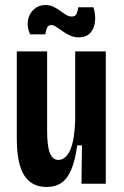

<svg xmlns="http://www.w3.org/2000/svg" viewBox="-20 -733 494 766"><path d="M166 13Q106 13 76.5 -33.5Q47 -80 47 -181V-528H168V-211Q168 -150 179 -122.5Q190 -95 213 -95Q228 -95 240.5 -106Q253 -117 261.5 -138Q270 -159 274.5 -188.5Q279 -218 280 -254V-528H402V-217V0H305L307 -153H288Q280 -93 264.5 -56.5Q249 -20 225 -3.5Q201 13 166 13ZM294 -584Q275 -584 259 -591.5Q243 -599 229.5 -608.5Q216 -618 205 -625.5Q194 -633 184 -633Q172 -633 167 -620.5Q162 -608 161 -596H100Q87 -625 91.5 -651.5Q96 -678 115 -695.5Q134 -713 161 -713Q179 -713 193.5 -706Q208 -699 220 -690Q232 -681 243.5 -674Q255 -667 267 -667Q281 -667 286 -679Q291 -691 292 -704H353Q362 -674 359 -646.5Q356 -619 340 -601.5Q324 -584 294 -584Z"/></svg>

Font: Bricolage Grotesque 24pt Condensed SemiBold
Style: Regular
Weight: 600
Width: 3
Designer: Mathieu Triay
Foundry: Atelier Triay
Version: Version 1.001;gftools[0.9.33.dev8+g029e19f]